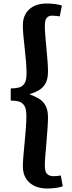

<svg xmlns="http://www.w3.org/2000/svg" viewBox="-20 -843 409 1092"><path d="M250 229Q184 229 147 195Q110 161 110 103Q110 81 113 45.5Q116 10 120 -31.5Q124 -73 127 -113Q130 -153 130 -184Q130 -224 118 -242.5Q106 -261 86 -266Q66 -271 41 -271V-340Q66 -340 86.5 -345Q107 -350 119 -368Q131 -386 131 -427Q131 -455 128 -492Q125 -529 120.5 -568Q116 -607 113 -641Q110 -675 110 -699Q110 -756 146 -789.5Q182 -823 246 -823Q292 -823 332 -812L320 -750Q310 -751 298.5 -752.5Q287 -754 275 -754Q258 -754 246.5 -742.5Q235 -731 235 -695Q235 -675 237.5 -641.5Q240 -608 244 -569Q248 -530 250.5 -494.5Q253 -459 253 -437Q253 -392 238 -367Q223 -342 199 -328.5Q175 -315 147 -307Q175 -297 199.5 -283Q224 -269 238.5 -243.5Q253 -218 253 -175Q253 -153 250.5 -115.5Q248 -78 244.5 -36.5Q241 5 238 41Q235 77 235 97Q235 134 248 146.5Q261 159 283 159Q293 159 305 158Q317 157 326 155L337 217Q298 229 250 229Z"/></svg>

Font: Literata SemiBold
Style: Regular
Weight: 600
Designer: Latin by Veronika Burian and Jose Scaglione. Greek by Irene Vlachou. Cyrillic by Vera Evstafieva.
Foundry: TypeTogether
Version: Version 3.103; ttfautohint (v1.8.4.7-5d5b);gftools[0.9.29]